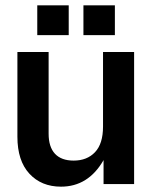

<svg xmlns="http://www.w3.org/2000/svg" viewBox="-20 -697 577 727"><path d="M210.9 9.8Q136.7 9.8 91.3 -39.3Q45.9 -88.4 45.9 -179.2V-500H164.1V-190.9Q164.1 -140.6 188.2 -114.7Q212.4 -88.9 258.8 -88.9Q309.6 -88.9 339.8 -120.8Q370.1 -152.8 370.1 -217.8V-500H487.8V0H372.1V-90.8Q314.5 9.8 210.9 9.8ZM121.1 -564V-676.8H240.2V-564ZM295.9 -564V-676.8H415V-564Z"/></svg>

Font: TASA Orbiter Display SemiBold
Style: Regular
Weight: 600
Designer: Weizhong Zhang
Version: Version 1.000;Glyphs 3.1.2 (3151)